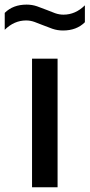

<svg xmlns="http://www.w3.org/2000/svg" viewBox="-59 -792 379 812"><path d="M76.5 0V-544H184.5V0ZM207.5 -663Q184 -663 163 -670.2Q142 -677.5 122.5 -685.5Q104.5 -693 87 -699.2Q69.5 -705.5 51.5 -705.5Q1 -705.5 -39 -666V-737.5Q-4 -772.5 53.5 -772.5Q77 -772.5 98 -765.2Q119 -758 138.5 -750Q156.5 -742.5 174 -736.2Q191.5 -730 209.5 -730Q260 -730 300 -769.5V-698Q265 -663 207.5 -663Z"/></svg>

Font: Encode Sans SmExp Md
Style: Regular
Weight: 500
Width: 6
Designer: Multiple Designers
Foundry: Impallari Type
Version: Version 3.002; ttfautohint (v1.8.3) -l 8 -r 50 -G 200 -x 14 